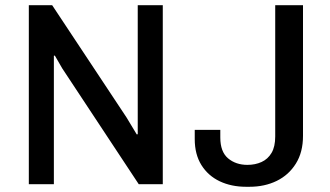

<svg xmlns="http://www.w3.org/2000/svg" viewBox="-20 -706 1266 736"><path d="M90.5 0V-686H180L465 -255.8L504.2 -190.8L508 -191.5V-686H604V0H511.8L218.5 -444L190.2 -493L186.5 -492.2V0ZM923.2 10Q866.8 10 822.2 -11.1Q777.8 -32.2 752.1 -73.2Q726.5 -114.2 726.5 -172.8V-208.2H824.5V-178.8Q824.5 -124.2 854.2 -99.1Q884 -74 928.5 -74Q958.5 -74 982.6 -85Q1006.8 -96 1020.9 -119.8Q1035 -143.5 1035 -182.8V-686H1141.5V-185.2Q1141.5 -122.5 1114.2 -78.9Q1087 -35.2 1040.8 -12.6Q994.5 10 936.2 10Z"/></svg>

Font: Chivo Medium
Style: Regular
Weight: 500
Designer: Hector Gatti
Foundry: Omnibus-Type
Version: Version 2.002